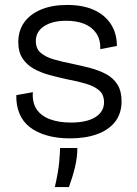

<svg xmlns="http://www.w3.org/2000/svg" viewBox="-20 -547 554 777"><path d="M263 13Q211 13 169.5 1Q128 -11 100 -33Q72 -55 58.5 -88Q45 -121 46 -162L113 -174Q110 -132 128 -105Q146 -78 182 -64.5Q218 -51 267 -51Q331 -51 366 -73Q401 -95 401 -133Q401 -164 381.5 -181Q362 -198 328.5 -208Q295 -218 252 -226Q215 -234 180 -243.5Q145 -253 116.5 -269Q88 -285 71 -311Q54 -337 54 -376Q54 -423 78 -456.5Q102 -490 146.5 -508.5Q191 -527 252 -527Q314 -527 358.5 -507.5Q403 -488 428 -450.5Q453 -413 453 -361L386 -348Q387 -387 369.5 -412.5Q352 -438 321 -450.5Q290 -463 248 -463Q192 -463 158.5 -441Q125 -419 125 -381Q125 -350 145 -333Q165 -316 198 -306.5Q231 -297 272 -289Q310 -281 346 -271.5Q382 -262 410.5 -246.5Q439 -231 455.5 -204.5Q472 -178 472 -137Q472 -88 446 -54.5Q420 -21 373 -4Q326 13 263 13ZM202 210Q216 148 219.5 109.5Q223 71 223 52H293Q293 90 283.5 129.5Q274 169 259 210Z"/></svg>

Font: Bricolage Grotesque 36pt Light
Style: Regular
Weight: 300
Designer: Mathieu Triay
Foundry: Atelier Triay
Version: Version 1.001;gftools[0.9.33.dev8+g029e19f]